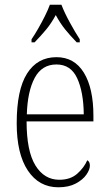

<svg xmlns="http://www.w3.org/2000/svg" viewBox="-20 -786 463 816"><path d="M228 10Q146 10 98.5 -61Q51 -132 51 -262Q51 -404 95 -473.5Q139 -543 220 -543Q296 -543 336.5 -477Q377 -411 377 -294V-270H93Q93 -144 130.5 -83Q168 -22 232 -22Q279 -22 308 -47.5Q337 -73 351 -105Q362 -99 362 -82Q362 -65 347 -43.5Q332 -22 302 -6Q272 10 228 10ZM336 -300Q335 -395 308 -453.5Q281 -512 220 -512Q158 -512 127.5 -455Q97 -398 94 -300ZM114 -619Q127 -638 142 -664Q157 -690 170.5 -717Q184 -744 192 -766H241Q254 -732 277 -690Q300 -648 319 -619V-606H306Q277 -636 256.5 -661.5Q236 -687 217 -722Q198 -687 177 -661.5Q156 -636 127 -606H114Z"/></svg>

Font: Noto Serif Ethiopic Condensed ExtraLight
Style: Regular
Weight: 200
Width: 3
Designer: Monotype Design Team
Foundry: Monotype Imaging Inc.
Version: Version 2.102; ttfautohint (v1.8.4.7-5d5b)